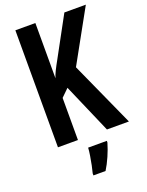

<svg xmlns="http://www.w3.org/2000/svg" viewBox="-170 -797 841 1101"><g transform="rotate(-20 250.0 -246.5)"><path d="M500 0H366L235 -302L189 -257V0H67V-714H189V-377Q194 -394 206 -418.5Q218 -443 236 -475L366 -714H497L321 -396ZM343 71Q332 109 314.5 149Q297 189 277 221H203V209Q208 191 213.5 164Q219 137 223.5 109Q228 81 229 61H343Z"/></g></svg>

Font: Noto Sans Bengali ExtraCondensed SemiBold
Style: Regular
Weight: 600
Width: 2
Designer: Joana Ranito - Universal Thirst; Jelle Bosma - Monotype Design Team
Foundry: Universal Thirst ehf.
Version: Version 3.000; ttfautohint (v1.8.4.7-5d5b)